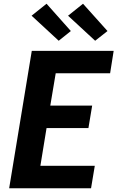

<svg xmlns="http://www.w3.org/2000/svg" viewBox="-20 -1007 640 1027"><path d="M29 0 150 -735H588L569 -615H278L249 -442H473L453 -322H229L196 -120H487L467 0ZM489 -789 344 -923 424 -987 555 -841ZM294 -789 149 -923 229 -987 359 -841Z"/></svg>

Font: Iosevka Aile Heavy Oblique
Style: Regular
Weight: 900
Italic angle: -9°
Designer: Belleve Invis
Foundry: Belleve Invis
Version: Version 31.1.0; ttfautohint (v1.8.4)